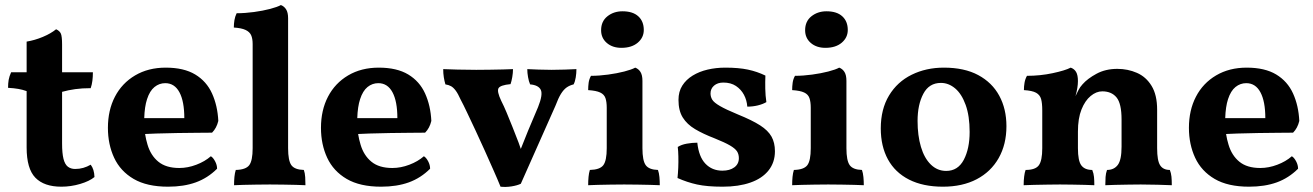

<svg xmlns="http://www.w3.org/2000/svg" viewBox="-20 -737 5246 767"><path d="M225.1 8.8Q156.2 8.8 121.3 -27.1Q86.4 -63 86.4 -147.9V-373Q70.3 -378.9 53.2 -381.8Q36.1 -384.8 12.2 -386.2Q12.2 -403.8 14.6 -418Q17.1 -432.1 24.4 -448.2H86.4V-570.8Q119.1 -576.2 151.1 -589.6Q183.1 -603 204.1 -620.1Q218.3 -613.8 223.1 -602.8Q228 -591.8 228 -559.1V-448.2H351.1Q351.1 -430.2 349.1 -414.6Q347.2 -398.9 342.3 -384.8Q308.1 -384.8 280.3 -380.9Q252.4 -377 228 -370.1V-164.1Q228 -125 233.6 -102.5Q239.3 -80.1 251.2 -71Q263.2 -62 280.3 -62Q297.4 -62 312.7 -66.4Q328.1 -70.8 342.3 -79.1Q356.4 -61 357.4 -29.8Q337.4 -13.2 300.3 -2.2Q263.2 8.8 225.1 8.8Z M556.2 -265.1H716.3Q716.3 -332 696.8 -368.4Q677.2 -404.8 640.1 -404.8Q616.2 -404.8 597.2 -389.4Q578.1 -374 567.4 -340.8Q557.6 -311 556.2 -265.1ZM559.6 -201.7Q563 -179.7 569.3 -159.2Q582 -116.2 612.5 -91.1Q643.1 -65.9 696.3 -65.9Q730 -65.9 764.2 -78.9Q798.3 -91.8 822.3 -112.8Q831.1 -107.9 839.1 -93Q847.2 -78.1 847.2 -63Q810.1 -25.9 762.2 -8.5Q714.4 8.8 651.4 8.8Q566.9 8.8 513.9 -22.2Q460.9 -53.2 436 -106.7Q411.1 -160.2 411.1 -226.1Q411.1 -296.9 439.2 -350.8Q467.3 -404.8 519.8 -435.8Q572.3 -466.8 642.1 -466.8Q714.4 -466.8 759.8 -439.5Q805.2 -412.1 827.1 -363.5Q849.1 -314.9 852.1 -253.9Q845.2 -225.1 827.1 -207Q802.2 -207 766.1 -206.5Q730 -206.1 688.5 -205.6Q647 -205.1 604.5 -203.6Q581.5 -202.6 559.6 -201.7Z M915 2.9Q915 -15.1 916.5 -30.5Q918 -45.9 921.9 -58.1Q961.9 -59.1 975.6 -77.1Q989.3 -95.2 989.3 -145V-561Q989.3 -583 983.2 -596.4Q977.1 -609.9 960.9 -617.4Q944.8 -625 914.1 -627Q914.1 -642.1 916.5 -656.5Q918.9 -670.9 925.3 -684.1Q959 -684.1 994.6 -689Q1030.3 -693.8 1059.1 -701.4Q1087.9 -709 1102.1 -716.8Q1115.2 -711.9 1123 -699.5Q1130.9 -687 1130.9 -664.1V-145Q1130.9 -95.2 1144 -77.1Q1157.2 -59.1 1193.8 -58.1Q1198.2 -45.9 1199.2 -29.5Q1200.2 -13.2 1200.2 2.9Q1186 2 1162.6 1.5Q1139.2 1 1112.1 0.5Q1085 0 1058.1 0Q1031.2 0 1003.2 0.5Q975.1 1 952.1 1.5Q929.2 2 915 2.9Z M1407.2 -265.1H1567.4Q1567.4 -332 1547.9 -368.4Q1528.3 -404.8 1491.2 -404.8Q1467.3 -404.8 1448.2 -389.4Q1429.2 -374 1418.5 -340.8Q1408.7 -311 1407.2 -265.1ZM1410.6 -201.7Q1414.1 -179.7 1420.4 -159.2Q1433.1 -116.2 1463.6 -91.1Q1494.1 -65.9 1547.4 -65.9Q1581.1 -65.9 1615.2 -78.9Q1649.4 -91.8 1673.3 -112.8Q1682.1 -107.9 1690.2 -93Q1698.2 -78.1 1698.2 -63Q1661.1 -25.9 1613.3 -8.5Q1565.4 8.8 1502.4 8.8Q1418 8.8 1365 -22.2Q1312 -53.2 1287.1 -106.7Q1262.2 -160.2 1262.2 -226.1Q1262.2 -296.9 1290.3 -350.8Q1318.4 -404.8 1370.8 -435.8Q1423.3 -466.8 1493.2 -466.8Q1565.4 -466.8 1610.8 -439.5Q1656.2 -412.1 1678.2 -363.5Q1700.2 -314.9 1703.1 -253.9Q1696.3 -225.1 1678.2 -207Q1653.3 -207 1617.2 -206.5Q1581.1 -206.1 1539.6 -205.6Q1498 -205.1 1455.6 -203.6Q1432.6 -202.6 1410.6 -201.7Z M2060.5 -142.1Q2075.7 -181.2 2089.4 -214.4Q2109.4 -262.2 2129.4 -309.1Q2149.4 -358.9 2140.4 -377.9Q2131.3 -397 2097.7 -399.9Q2092.3 -412.1 2089.4 -429Q2086.4 -445.8 2086.4 -460.9Q2106.4 -460 2131.3 -459Q2156.2 -458 2183.6 -458Q2210.4 -458 2236.6 -459Q2262.7 -460 2282.7 -460.9Q2282.7 -444.8 2280 -428Q2277.3 -411.1 2271.5 -399.9Q2255.4 -396 2243.4 -387.5Q2231.4 -378.9 2220.9 -362.1Q2210.4 -345.2 2198.7 -314L2060.5 -2.9Q2046.4 3.9 2023.4 7.6Q2000.5 11.2 1979.5 8.8Q1968.3 -19 1951.9 -55.9Q1935.5 -92.8 1917 -134.3Q1898.4 -175.8 1879.9 -215.3Q1861.3 -254.9 1845.9 -287.4Q1830.6 -319.8 1820.3 -338.9Q1809.6 -362.8 1800.5 -375Q1791.5 -387.2 1782 -392.6Q1772.5 -397.9 1759.3 -399.9Q1755.4 -413.1 1752.9 -428.5Q1750.5 -443.8 1750.5 -460.9Q1772.5 -460 1807.9 -459Q1843.3 -458 1882.3 -458Q1908.7 -458 1936.5 -458.5Q1964.4 -459 1989 -459.5Q2013.7 -460 2029.3 -460.9Q2029.3 -445.8 2026.4 -429Q2023.4 -412.1 2019.5 -400.9Q1978.5 -397 1971.4 -384.5Q1964.4 -372.1 1982.4 -334Q1992.7 -314 2003.7 -287.6Q2014.6 -261.2 2027.1 -230.2Q2039.6 -199.2 2051.8 -167Q2056.2 -154.3 2060.5 -142.1Z M2329.6 2.9Q2329.6 -15.1 2331.1 -30.5Q2332.5 -45.9 2336.4 -58.1Q2376.5 -59.1 2390.1 -77.1Q2403.8 -95.2 2403.8 -145V-306.2Q2403.8 -330.1 2398.7 -345Q2393.6 -359.9 2377.7 -367.4Q2361.8 -375 2329.6 -377Q2329.6 -392.1 2331.5 -406.5Q2333.5 -420.9 2340.8 -434.1Q2373.5 -434.1 2409.2 -439Q2444.8 -443.8 2474.1 -451.4Q2503.4 -459 2517.6 -466.8Q2530.8 -461.9 2538.6 -449.5Q2546.4 -437 2546.4 -414.1V-145Q2546.4 -95.2 2559.6 -77.1Q2572.8 -59.1 2608.4 -58.1Q2612.8 -45.9 2614.3 -29.5Q2615.7 -13.2 2615.7 2.9Q2600.6 2 2577.6 1.5Q2554.7 1 2527.6 0.5Q2500.5 0 2473.6 0Q2446.8 0 2418.7 0.5Q2390.6 1 2367.7 1.5Q2344.7 2 2329.6 2.9ZM2462.4 -545.9Q2426.8 -545.9 2404.1 -565.4Q2381.3 -585 2381.3 -616.2Q2381.3 -651.9 2406.5 -671.9Q2431.6 -691.9 2466.8 -691.9Q2507.8 -691.9 2529.8 -671.9Q2551.8 -651.9 2551.8 -617.2Q2551.8 -586.9 2527.6 -566.4Q2503.4 -545.9 2462.4 -545.9Z M3037.6 -435.1Q3036.6 -410.2 3037.1 -382.6Q3037.6 -355 3041.5 -329.1Q3027.3 -320.8 3007.3 -315.9Q2987.3 -311 2965.3 -311Q2963.4 -336.9 2951.9 -358.4Q2940.4 -379.9 2919.9 -393.6Q2899.4 -407.2 2869.6 -407.2Q2846.7 -407.2 2832.5 -395Q2818.4 -382.8 2818.4 -363.8Q2818.4 -350.1 2825.4 -338.6Q2832.5 -327.1 2856 -313.5Q2879.4 -299.8 2927.7 -279.8Q2984.4 -256.8 3016.4 -236.3Q3048.3 -215.8 3062 -191.4Q3075.7 -167 3075.7 -132.8Q3075.7 -87.9 3050 -55.9Q3024.4 -23.9 2977.5 -7.6Q2930.7 8.8 2866.7 8.8Q2804.7 8.8 2764.6 0Q2724.6 -8.8 2686.5 -25.9Q2688.5 -44.9 2689.5 -67.4Q2690.4 -89.8 2689.9 -111.8Q2689.5 -133.8 2687.5 -149.9Q2701.7 -159.2 2723.6 -163.1Q2745.6 -167 2765.6 -167Q2771.5 -110.8 2798.1 -83Q2824.7 -55.2 2865.7 -55.2Q2895.5 -55.2 2913.6 -68.6Q2931.6 -82 2931.6 -105Q2931.6 -121.1 2924.1 -132.6Q2916.5 -144 2896 -156Q2875.5 -168 2835.4 -184.1Q2788.6 -202.1 2756.6 -221.2Q2724.6 -240.2 2707.5 -267.6Q2690.4 -294.9 2690.4 -337.9Q2690.4 -371.1 2705.6 -395Q2720.7 -418.9 2747.1 -435.1Q2773.4 -451.2 2806.9 -459Q2840.3 -466.8 2877.4 -466.8Q2930.7 -466.8 2967.5 -459Q3004.4 -451.2 3037.6 -435.1Z M3144.5 2.9Q3144.5 -15.1 3146 -30.5Q3147.5 -45.9 3151.4 -58.1Q3191.4 -59.1 3205.1 -77.1Q3218.8 -95.2 3218.8 -145V-306.2Q3218.8 -330.1 3213.6 -345Q3208.5 -359.9 3192.6 -367.4Q3176.8 -375 3144.5 -377Q3144.5 -392.1 3146.5 -406.5Q3148.4 -420.9 3155.8 -434.1Q3188.5 -434.1 3224.1 -439Q3259.8 -443.8 3289.1 -451.4Q3318.4 -459 3332.5 -466.8Q3345.7 -461.9 3353.5 -449.5Q3361.3 -437 3361.3 -414.1V-145Q3361.3 -95.2 3374.5 -77.1Q3387.7 -59.1 3423.3 -58.1Q3427.7 -45.9 3429.2 -29.5Q3430.7 -13.2 3430.7 2.9Q3415.5 2 3392.6 1.5Q3369.6 1 3342.5 0.5Q3315.4 0 3288.6 0Q3261.7 0 3233.6 0.5Q3205.6 1 3182.6 1.5Q3159.7 2 3144.5 2.9ZM3277.3 -545.9Q3241.7 -545.9 3219 -565.4Q3196.3 -585 3196.3 -616.2Q3196.3 -651.9 3221.4 -671.9Q3246.6 -691.9 3281.7 -691.9Q3322.8 -691.9 3344.7 -671.9Q3366.7 -651.9 3366.7 -617.2Q3366.7 -586.9 3342.5 -566.4Q3318.4 -545.9 3277.3 -545.9Z M3759.8 -54.2Q3806.6 -54.2 3830.1 -98.6Q3853.5 -143.1 3853.5 -210Q3853.5 -273.9 3837.6 -317.9Q3821.8 -361.8 3795.7 -383.8Q3769.5 -405.8 3738.8 -405.8Q3691.4 -405.8 3668.5 -362.3Q3645.5 -318.8 3645.5 -253.9Q3645.5 -195.8 3658.9 -150.4Q3672.4 -105 3698.5 -79.6Q3724.6 -54.2 3759.8 -54.2ZM3746.6 8.8Q3667.5 8.8 3611.6 -19.5Q3555.7 -47.9 3527.1 -100.3Q3498.5 -152.8 3498.5 -224.1Q3498.5 -300.8 3531.5 -355.5Q3564.5 -410.2 3622.1 -438.5Q3679.7 -466.8 3750.5 -466.8Q3832.5 -466.8 3887.9 -437Q3943.4 -407.2 3971.9 -354.5Q4000.5 -301.8 4000.5 -232.9Q4000.5 -160.2 3969.5 -105.5Q3938.5 -50.8 3881.6 -21Q3824.7 8.8 3746.6 8.8Z M4286.1 -413.1Q4286.1 -400.9 4283.7 -385.5Q4281.2 -370.1 4276.4 -353Q4282.2 -365.2 4288.3 -377.2Q4294.4 -389.2 4304.2 -399.9Q4324.2 -422.9 4360.4 -442.4Q4396.5 -461.9 4443.4 -461.9Q4485.4 -461.9 4521.7 -446Q4558.1 -430.2 4580.3 -394Q4602.5 -357.9 4602.5 -298.8V-145Q4602.5 -95.2 4614.5 -76.7Q4626.5 -58.1 4653.3 -58.1Q4658.2 -45.9 4659.7 -31.5Q4661.1 -17.1 4661.1 2.9Q4639.2 2 4604.7 1Q4570.3 0 4537.1 0Q4515.1 0 4487.8 0.5Q4460.4 1 4435.3 1.5Q4410.2 2 4395.5 2.9Q4395.5 -15.1 4396.5 -30Q4397.5 -44.9 4402.3 -58.1Q4430.2 -58.1 4445.3 -78.1Q4460.4 -98.1 4460.4 -150.9V-259.8Q4460.4 -323.2 4440.4 -347.7Q4420.4 -372.1 4383.3 -372.1Q4359.4 -372.1 4336.9 -353.5Q4314.5 -335 4300.3 -299.6Q4286.1 -264.2 4286.1 -210.9V-145Q4286.1 -94.2 4299.8 -76.2Q4313.5 -58.1 4343.3 -58.1Q4349.1 -43.9 4350.3 -30Q4351.6 -16.1 4351.6 2.9Q4337.4 2 4313.5 1.5Q4289.6 1 4263.9 0.5Q4238.3 0 4214.4 0Q4192.4 0 4164.3 0.5Q4136.2 1 4110.4 1.5Q4084.5 2 4069.3 2.9Q4069.3 -16.1 4071.3 -32Q4073.2 -47.9 4077.1 -58.1Q4116.2 -58.1 4129.9 -76.7Q4143.6 -95.2 4143.6 -145V-295.9Q4143.6 -325.2 4138.9 -341.6Q4134.3 -357.9 4118.9 -366.5Q4103.5 -375 4070.3 -377Q4070.3 -392.1 4072.8 -406.5Q4075.2 -420.9 4082.5 -434.1Q4135.3 -434.1 4184.8 -444.6Q4234.4 -455.1 4257.3 -466.8Q4271.5 -461.9 4278.8 -449.5Q4286.1 -437 4286.1 -413.1Z M4874.5 -265.1H5034.7Q5034.7 -332 5015.1 -368.4Q4995.6 -404.8 4958.5 -404.8Q4934.6 -404.8 4915.5 -389.4Q4896.5 -374 4885.7 -340.8Q4876 -311 4874.5 -265.1ZM4877.9 -201.7Q4881.3 -179.7 4887.7 -159.2Q4900.4 -116.2 4930.9 -91.1Q4961.4 -65.9 5014.6 -65.9Q5048.3 -65.9 5082.5 -78.9Q5116.7 -91.8 5140.6 -112.8Q5149.4 -107.9 5157.5 -93Q5165.5 -78.1 5165.5 -63Q5128.4 -25.9 5080.6 -8.5Q5032.7 8.8 4969.7 8.8Q4885.3 8.8 4832.3 -22.2Q4779.3 -53.2 4754.4 -106.7Q4729.5 -160.2 4729.5 -226.1Q4729.5 -296.9 4757.6 -350.8Q4785.6 -404.8 4838.1 -435.8Q4890.6 -466.8 4960.4 -466.8Q5032.7 -466.8 5078.1 -439.5Q5123.5 -412.1 5145.5 -363.5Q5167.5 -314.9 5170.4 -253.9Q5163.6 -225.1 5145.5 -207Q5120.6 -207 5084.5 -206.5Q5048.3 -206.1 5006.8 -205.6Q4965.3 -205.1 4922.9 -203.6Q4899.9 -202.6 4877.9 -201.7Z"/></svg>

Font: Ekush
Style: Regular
Weight: 400
Designer: Jayed Ahsan Saad & S M Khalid Hossain
Foundry: Codepotro
Version: Codepotro Ekush; Version 0.600